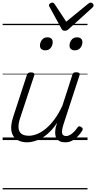

<svg xmlns="http://www.w3.org/2000/svg" viewBox="-20 -1066 732 1461"><path d="M186 17Q139 17 107 -4.5Q75 -26 67 -68.5Q59 -111 80 -175L184 -494Q189 -506 195 -510.5Q201 -515 215 -515Q232 -515 238 -509Q244 -503 240 -491L133 -167Q119 -125 121 -94.5Q123 -64 142.5 -48.5Q162 -33 200 -33Q228 -33 260.5 -45.5Q293 -58 327 -85.5Q361 -113 393.5 -156.5Q426 -200 455 -262L530 -495Q534 -508 540 -512Q546 -516 559 -516Q576 -516 582.5 -510.5Q589 -505 585 -493L461 -113Q453 -87 452 -68Q451 -49 459 -40Q467 -31 483 -31Q499 -31 515 -40.5Q531 -50 544.5 -64.5Q558 -79 568 -93Q572 -101 579 -104Q586 -107 597 -100Q608 -94 609 -86.5Q610 -79 605 -71Q593 -51 574.5 -31Q556 -11 531.5 3Q507 17 476 17Q452 17 435.5 9Q419 1 410 -13.5Q401 -28 400 -49Q399 -70 404 -97L415 -132Q387 -90 357 -61Q327 -32 296.5 -15Q266 2 238 9.5Q210 17 186 17ZM324 -683Q307 -683 295.5 -692Q284 -701 284 -719Q284 -743 299 -762.5Q314 -782 341 -782Q359 -782 370 -773Q381 -764 381 -745Q381 -722 366.5 -702.5Q352 -683 324 -683ZM549 -683Q532 -683 520.5 -692Q509 -701 509 -719Q509 -743 524 -762.5Q539 -782 566 -782Q584 -782 595.5 -773Q607 -764 607 -745Q607 -722 592 -702.5Q577 -683 549 -683ZM670 -1046Q679 -1046 685.5 -1039.5Q692 -1033 692 -1025Q692 -1019 689.5 -1015.5Q687 -1012 683 -1008L503 -845Q495 -837 487.5 -834.5Q480 -832 472 -832Q465 -832 459 -835Q453 -838 448 -847L359 -1010Q356 -1014 354.5 -1018Q353 -1022 353 -1026Q353 -1035 362 -1040.5Q371 -1046 377 -1046Q384 -1046 388 -1043.5Q392 -1041 395 -1036L484 -901L649 -1036Q656 -1041 660 -1043.5Q664 -1046 670 -1046ZM0 365H646V375H0ZM0 -20H646V0H0ZM0 -505H646V-500H0ZM0 -885H646V-875H0Z"/></svg>

Font: Playwrite DK Loopet Guides
Style: Regular
Weight: 400
Designer: Veronika Burian, José Scaglione
Foundry: TypeTogether
Version: Version 1.003